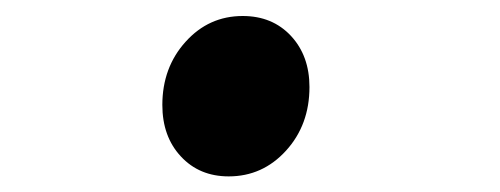

<svg xmlns="http://www.w3.org/2000/svg" viewBox="-20 -216 640 246"><path d="M273 10Q235.5 10 211.8 -15.5Q188 -41 188 -81.5Q188 -129.5 217.8 -162.5Q247.5 -195.5 291 -195.5Q329 -195.5 352.8 -170Q376.5 -144.5 376.5 -104.5Q376.5 -56 346.5 -23Q316.5 10 273 10Z"/></svg>

Font: Spline Sans Mono SemiBold
Style: Italic
Weight: 600
Italic angle: -4°
Monospace: yes
Version: Version 1.004